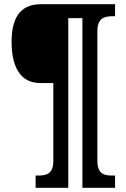

<svg xmlns="http://www.w3.org/2000/svg" viewBox="-20 -780 600 911"><path d="M149 111H304V-694H371V111H526V53H514C475 53 442 46 442 -17V-631C442 -694 475 -703 514 -703H526V-760H173C72 -760 35 -689 35 -582C35 -478 67 -386 171 -386H233V-17C233 46 200 53 160 53H149Z"/></svg>

Font: Noto Serif Bengali Condensed Black
Style: Regular
Weight: 900
Width: 3
Designer: Juan Bruce, Universal Thirst, Indian Type Foundry and the Monotype Design Team.
Foundry: Monotype Imaging Inc.
Version: Version 2.003